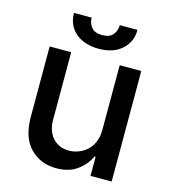

<svg xmlns="http://www.w3.org/2000/svg" viewBox="-110 -819 813 915"><g transform="rotate(15 297.0 -361.5)"><path d="M177.6 -545.5V-211.3Q177.6 -185.7 184.8 -163.5Q192.1 -141.3 206.3 -124.8Q220.5 -108.3 241.1 -98.9Q261.7 -89.5 288.7 -89.5Q318.5 -89.5 348.4 -104.4Q363.3 -111.9 375.9 -123.2Q388.5 -134.6 397.5 -149.7Q406.6 -164.8 411.8 -183.9Q416.9 -203.1 416.9 -226.2V-545.5H523.4V0H419V-94.5H413.4Q394.5 -51.5 353.3 -22Q312.5 7.1 250.4 7.1Q172.9 7.1 121.8 -45.1Q71.4 -96.6 71.4 -198.5V-545.5ZM142 -730.1H229Q229 -716.6 233.1 -705.1Q237.2 -693.5 245 -683.2Q260.3 -662.6 298.3 -662.6Q335.9 -662.6 351.9 -682.9Q367.9 -703.1 367.9 -730.1H455.3Q455.3 -670.8 413 -632.8Q371.1 -595.2 298.3 -595.2Q267 -595.2 238.6 -603.5Q210.2 -611.9 188.7 -628.7Q167.3 -645.6 154.7 -671Q142 -696.4 142 -730.1Z"/></g></svg>

Font: Inter P Medium
Style: Regular
Weight: 500
Designer: Rasmus Andersson
Foundry: rsms
Version: Version 3.018;git-588b23468